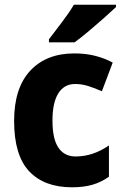

<svg xmlns="http://www.w3.org/2000/svg" viewBox="-20 -786 525 816"><path d="M286 10Q168 10 104 -58Q40 -126 40 -272Q40 -412 108.5 -485.5Q177 -559 296 -559Q345 -559 385.5 -548.5Q426 -538 459 -520L413 -398Q382 -412 354.5 -420.5Q327 -429 299 -429Q253 -429 228 -389.5Q203 -350 203 -273Q203 -195 228.5 -158Q254 -121 301 -121Q339 -121 374.5 -133Q410 -145 443 -168V-35Q411 -12 373.5 -1Q336 10 286 10ZM473 -756Q454 -738 422.5 -710Q391 -682 357 -653.5Q323 -625 297 -606H188V-619Q213 -652 243.5 -692Q274 -732 294 -766H473Z"/></svg>

Font: Noto Sans Devanagari UI SemiCondensed ExtraBold
Style: Regular
Weight: 800
Width: 4
Designer: Jelle Bosma - Monotype Design Team
Foundry: Monotype Imaging Inc.
Version: Version 2.004; ttfautohint (v1.8.4.7-5d5b)